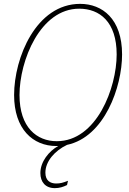

<svg xmlns="http://www.w3.org/2000/svg" viewBox="-20 -745 666 994"><path d="M272 11C275 11 278 11 281 11C233 38 189 92 189 151C189 197 215 229 264 229C287 229 307 223 327 213L332 191C306 201 292 205 271 205C240 205 215 190 215 149C215 90 264 35 327 5C521 -36 612 -295 612 -463C612 -648 509 -725 395 -725C167 -725 53 -446 53 -253C53 -77 150 11 272 11ZM274 -14C171 -14 81 -85 81 -253C81 -431 188 -700 390 -700C496 -700 584 -632 584 -463C584 -290 480 -14 274 -14Z"/></svg>

Font: Noto Serif SemiCondensed Thin
Style: Italic
Weight: 100
Width: 4
Italic angle: -12°
Designer: Monotype Design Team
Foundry: Monotype Imaging Inc.
Version: Version 2.013